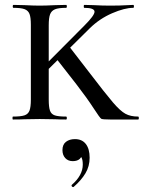

<svg xmlns="http://www.w3.org/2000/svg" viewBox="-20 -488 587 784"><path d="M33 -12Q65 -12 80 -17Q95 -22 100.5 -36.5Q106 -51 106 -81V-387Q106 -417 100.5 -431Q95 -445 80.5 -450.5Q66 -456 35 -456Q32 -456 32 -462Q32 -468 35 -468L80 -467Q118 -465 142 -465Q166 -465 206 -467L250 -468Q253 -468 253 -462Q253 -456 250 -456Q219 -456 204.5 -450Q190 -444 184.5 -429.5Q179 -415 179 -385V-81Q179 -51 184 -36.5Q189 -22 203.5 -17Q218 -12 250 -12Q253 -12 253 -6Q253 0 250 0Q221 0 205 -1L142 -2L80 -1Q63 0 33 0Q31 0 31 -6Q31 -12 33 -12ZM291 -145 209 -250 262 -299 340 -198Q411 -105 441 -70Q471 -35 492 -23.5Q513 -12 544 -12Q547 -12 547 -6Q547 0 544 0H431Q399 0 393.5 -3Q388 -6 361.5 -47Q335 -88 291 -145ZM366 -440Q366 -456 324 -456Q322 -456 322 -462Q322 -468 324 -468L363 -467Q397 -465 430 -465Q470 -465 502 -467Q511 -468 524 -468Q527 -468 527 -462Q527 -456 524 -456Q489 -456 438 -434Q387 -412 347 -373L156 -184L128 -186L325 -384Q366 -425 366 -440ZM279 276Q275 276 273 272.5Q271 269 273 267Q318 228 318 184Q318 163 312 154Q306 145 294 142L315 132Q316 151 306 160.5Q296 170 277 170Q258 170 246.5 157.5Q235 145 235 125Q235 102 249.5 91Q264 80 286 80Q315 80 330.5 100Q346 120 346 156Q346 191 329 219.5Q312 248 281 275Z"/></svg>

Font: Cormorant SC Medium
Style: Regular
Weight: 500
Designer: Christian Thalmann (Catharsis Fonts)
Foundry: Catharsis Fonts
Version: Version 4.000